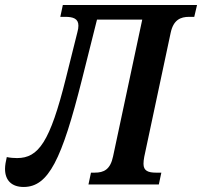

<svg xmlns="http://www.w3.org/2000/svg" viewBox="-57 -734 804 764"><path d="M37 10C136 10 189 -99 269 -417L329 -656H509L393 -112C382 -59 356 -47 320 -47H305L295 0H575L585 -47H564C533 -47 514 -54 514 -82C514 -90 515 -100 517 -110L622 -603C633 -655 661 -667 696 -667H716L727 -714H193L183 -667H202C234 -667 255 -660 255 -632C255 -625 254 -616 251 -606L205 -422C142 -169 96 -105 11 -105C-2 -105 -16 -106 -30 -109C-34 -92 -37 -76 -37 -62C-37 -15 -9 10 37 10Z"/></svg>

Font: Noto Serif Condensed SemiBold
Style: Italic
Weight: 600
Width: 3
Italic angle: -12°
Designer: Monotype Design Team
Foundry: Monotype Imaging Inc.
Version: Version 2.014